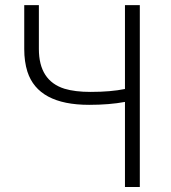

<svg xmlns="http://www.w3.org/2000/svg" viewBox="-20 -749 686 769"><path d="M480.5 0V-340.8Q418 -329.1 336.9 -329.1Q132.8 -329.1 89.8 -461.9Q77.1 -502 77.1 -552.7V-728.5H135.7V-552.7Q135.7 -425.8 238.3 -393.6Q280.3 -380.9 342.8 -380.9Q423.8 -380.9 480.5 -392.6V-728.5H540V0Z"/></svg>

Font: Taipei Sans TC Beta Light
Style: Regular
Weight: 300
Designer: JT Foundry
Foundry: JT Foundry
Version: Version 1.000